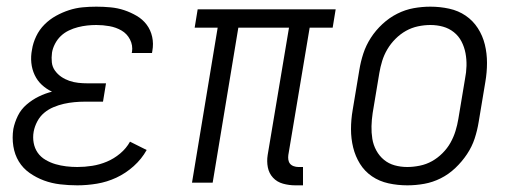

<svg xmlns="http://www.w3.org/2000/svg" viewBox="-20 -548 1540 576"><path d="M212 8Q186 8 160.5 5Q135 2 112 -6.5Q89 -15 69 -29Q49 -43 36.5 -63.5Q24 -84 20 -109.5Q16 -135 20 -161Q24 -181 33.5 -200.5Q43 -220 60 -234.5Q77 -249 96.5 -258.5Q116 -268 136 -273Q119 -281 105.5 -293.5Q92 -306 84 -323Q76 -340 74 -359.5Q72 -379 76 -399Q79 -419 88.5 -439Q98 -459 113.5 -474.5Q129 -490 148 -500.5Q167 -511 187 -517.5Q207 -524 227.5 -526Q248 -528 269 -528Q290 -528 311.5 -526Q333 -524 352.5 -517.5Q372 -511 390 -500.5Q408 -490 420 -474Q432 -458 436.5 -437.5Q441 -417 437 -395L436 -389H375L376 -392Q379 -412 370 -429.5Q361 -447 344.5 -456.5Q328 -466 308.5 -469.5Q289 -473 269 -473Q255 -473 241.5 -471.5Q228 -470 214 -466.5Q200 -463 186.5 -456.5Q173 -450 162.5 -440Q152 -430 145 -416.5Q138 -403 136 -390Q134 -375 135.5 -361Q137 -347 145 -336Q153 -325 164 -317.5Q175 -310 188 -305.5Q201 -301 215 -299.5Q229 -298 243 -298H298L289 -243H234Q219 -243 203 -241.5Q187 -240 171.5 -236.5Q156 -233 140.5 -226.5Q125 -220 112.5 -209.5Q100 -199 92 -184Q84 -169 81 -153Q78 -136 81 -119.5Q84 -103 93 -90Q102 -77 116.5 -68.5Q131 -60 146.5 -55.5Q162 -51 178.5 -49Q195 -47 212 -47Q234 -47 256.5 -50.5Q279 -54 300.5 -63Q322 -72 340.5 -87.5Q359 -103 370 -123L420 -98Q405 -71 381 -49.5Q357 -28 329 -15Q301 -2 271 3Q241 8 212 8Z M866 8Q847 8 829 3Q811 -2 799 -15Q787 -28 783.5 -46Q780 -64 783 -83L847 -465H695L618 0H556L633 -465H564L573 -520H987L978 -465H909L845 -83Q844 -76 845 -69Q846 -62 850 -57Q854 -52 861 -49.5Q868 -47 875 -47H889V8Z M1202 8Q1173 8 1145.5 2Q1118 -4 1096 -19Q1074 -34 1060 -56.5Q1046 -79 1039.5 -105.5Q1033 -132 1033 -160.5Q1033 -189 1038 -218L1058 -338Q1062 -363 1070 -387.5Q1078 -412 1092.5 -434.5Q1107 -457 1127.5 -476Q1148 -495 1172 -507Q1196 -519 1221 -523.5Q1246 -528 1271 -528Q1300 -528 1327.5 -522Q1355 -516 1377 -501Q1399 -486 1413.5 -463.5Q1428 -441 1434.5 -414.5Q1441 -388 1441 -359.5Q1441 -331 1436 -302L1416 -182Q1412 -157 1404 -132.5Q1396 -108 1381 -85.5Q1366 -63 1346 -44Q1326 -25 1302 -13Q1278 -1 1252.5 3.5Q1227 8 1202 8ZM1202 -47Q1220 -47 1239.5 -51Q1259 -55 1276 -64.5Q1293 -74 1307.5 -88.5Q1322 -103 1331.5 -120Q1341 -137 1346.5 -155Q1352 -173 1355 -191L1375 -311Q1379 -331 1379.5 -350.5Q1380 -370 1376.5 -388.5Q1373 -407 1364.5 -423.5Q1356 -440 1341.5 -451.5Q1327 -463 1309 -468Q1291 -473 1271 -473Q1253 -473 1234 -469Q1215 -465 1198 -455.5Q1181 -446 1166.5 -431.5Q1152 -417 1142 -400Q1132 -383 1126.5 -365Q1121 -347 1118 -329L1098 -209Q1095 -189 1094.5 -169.5Q1094 -150 1097 -131.5Q1100 -113 1109 -96.5Q1118 -80 1132 -68.5Q1146 -57 1164 -52Q1182 -47 1202 -47Z"/></svg>

Font: Iosevka Curly Light
Style: Italic
Weight: 300
Italic angle: -9°
Monospace: yes
Designer: Belleve Invis
Foundry: Belleve Invis
Version: Version 22.1.2; ttfautohint (v1.8.4)